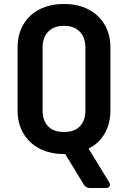

<svg xmlns="http://www.w3.org/2000/svg" viewBox="-20 -760 640 960"><path d="M429 180Q409 180 399 163L306 10Q303 10 300 10Q230 10 178 -17Q126 -44 97 -93Q68 -142 68 -208V-522Q68 -588 96.5 -637Q125 -686 177.5 -713Q230 -740 300 -740Q370 -740 422 -713Q474 -686 503 -637Q532 -588 532 -522V-208Q532 -142 503.5 -92.5Q475 -43 423 -17L525 150Q533 163 528 171.5Q523 180 509 180ZM300 -100Q352 -100 379.5 -128.5Q407 -157 407 -208V-522Q407 -573 378.5 -602Q350 -631 300 -631Q250 -631 221.5 -602Q193 -573 193 -522V-208Q193 -157 220.5 -128.5Q248 -100 300 -100Z"/></svg>

Font: Pitagon Sans Mono
Style: Bold
Weight: 700
Monospace: yes
Designer: Travis Tran
Foundry: Pitagon
Version: Version 1.001; ttfautohint (v1.8.4.7-5d5b);gftools[0.9.26]